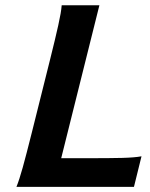

<svg xmlns="http://www.w3.org/2000/svg" viewBox="-20 -726 582 746"><path d="M529.8 -118.7 500.5 0H43.9Q54.7 -26.4 68.1 -74.5Q81.5 -122.6 103.5 -210.4L174.8 -495.6Q195.3 -577.6 206.5 -628.2Q217.8 -678.7 219.7 -705.6H366.2L217.8 -111.3H323.2Q406.7 -111.3 455.1 -112.5Q503.4 -113.8 529.8 -118.7Z"/></svg>

Font: Lesson One
Style: Bold Italic
Weight: 700
Italic angle: -14°
Designer: But Ko, Victor Gaultney, Annie Olsen, Julie Remington, Don Collingsworth, Eric Hays, Becca Hirsbrunner
Version: Version 1.100